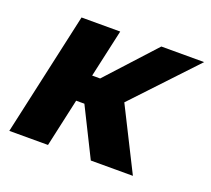

<svg xmlns="http://www.w3.org/2000/svg" viewBox="-94 -628 819 746"><g transform="rotate(20 315.5 -255.0)"><path d="M11 0 124 -510H284L240 -312H273L454 -510H631L393 -257L522 0H348L249 -199H215L171 0Z"/></g></svg>

Font: Saira Thin
Style: Bold Italic
Weight: 700
Italic angle: -12°
Version: Version 1.101